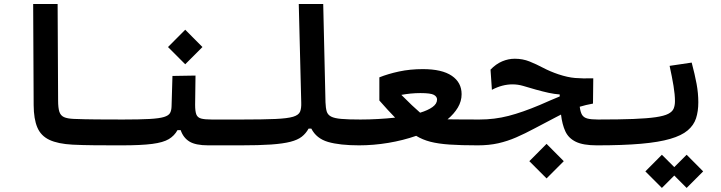

<svg xmlns="http://www.w3.org/2000/svg" viewBox="-20 -713 3556 947"><path d="M580.1 3.9Q574.2 3.9 568.1 3.9Q562 3.9 556.2 3.9Q501 3.9 443.8 3.4Q386.7 2.9 337.9 0.5Q265.6 -3.4 223.6 -23.2Q181.6 -43 164.1 -84.5Q146.5 -126 146 -194.3L143.6 -693.4H264.2L266.6 -217.3Q266.6 -181.2 272.7 -162.1Q278.8 -143.1 295.4 -135.5Q312 -127.9 344.2 -126.5Q393.6 -124.5 457 -124Q520.5 -123.5 585.9 -123.5Q601.6 -123.5 609.4 -106Q617.2 -88.4 617.2 -59.6Q617.2 -32.7 607.9 -14.4Q598.6 3.9 580.1 3.9Z M580.1 3.9 585.9 -123.5Q669.4 -123.5 717.5 -126.2Q765.6 -128.9 788.8 -136Q812 -143.1 818.8 -155.8Q825.7 -168.5 826.2 -189L830.6 -338.4L944.3 -340.3L942.4 -195.8Q942.4 -164.6 948.2 -148.9Q954.1 -133.3 971.7 -128.4Q989.3 -123.5 1024.4 -123.5H1171.9Q1208.5 -123.5 1208.5 -67.9Q1208.5 -29.3 1196 -12.7Q1183.6 3.9 1166 3.9H1007.3Q944.8 3.9 914.3 -14.9Q883.8 -33.7 871.1 -71.3H855.5Q840.3 -43.5 812.7 -26.9Q785.2 -10.3 730.7 -3.2Q676.3 3.9 580.1 3.9ZM893.6 -396 808.6 -481 893.6 -566.4 978.5 -481Z M1166 3.9Q1151.9 3.9 1144.8 -12Q1137.7 -27.8 1137.7 -63Q1137.7 -98.1 1147.5 -110.8Q1157.2 -123.5 1171.9 -123.5Q1278.3 -123.5 1338.4 -126.2Q1398.4 -128.9 1425.8 -137.2Q1453.1 -145.5 1460 -162.1Q1466.8 -178.7 1465.8 -207L1453.6 -693.4H1574.2L1585.4 -208.5Q1586.4 -180.7 1591.3 -163.8Q1596.2 -147 1612.8 -138.2Q1629.4 -129.4 1663.8 -126.5Q1698.2 -123.5 1757.8 -123.5Q1794.4 -123.5 1794.4 -65.9Q1794.4 -28.8 1782.7 -12.5Q1771 3.9 1752 3.9Q1655.8 3.9 1598.1 -12.9Q1540.5 -29.8 1515.6 -78.6H1502Q1488.8 -54.7 1468.5 -38.8Q1448.2 -22.9 1412.4 -13.7Q1376.5 -4.4 1317.1 -0.2Q1257.8 3.9 1166 3.9Z M1750 3.9 1757.8 -123.5Q1801.3 -123.5 1844.7 -126Q1888.2 -128.4 1928.7 -132.8Q1910.6 -151.4 1891.8 -171.9Q1873 -192.4 1851.1 -217.3V-331.5Q1893.6 -348.6 1948.2 -360.4Q2002.9 -372.1 2065.4 -372.1Q2160.2 -372.1 2208.5 -339.1Q2256.8 -306.2 2256.8 -248.5Q2256.8 -213.9 2238.3 -182.6Q2219.7 -151.4 2187.5 -124.5Q2215.8 -124 2254.6 -123.8Q2293.5 -123.5 2344.7 -123.5Q2383.3 -123.5 2392.8 -108.6Q2402.3 -93.8 2402.3 -62Q2402.3 -24.9 2389.4 -10.5Q2376.5 3.9 2336.9 3.9Q2253.4 3.9 2197.3 0Q2141.1 -3.9 2102.5 -13.9Q2064 -23.9 2032.7 -43Q1968.3 -20.5 1895.3 -8.3Q1822.3 3.9 1750 3.9ZM2052.2 -157.2Q2090.8 -168.9 2113.3 -185.1Q2135.7 -201.2 2135.7 -222.2Q2135.7 -236.3 2120.1 -245.1Q2104.5 -253.9 2053.7 -253.9Q2028.8 -253.9 2005.1 -251.5Q1981.4 -249 1959.5 -245.1Q1991.7 -212.9 2011.5 -194.1Q2031.2 -175.3 2052.2 -157.2Z M2923.8 3.9Q2856.4 3.9 2820.3 -13.7Q2784.2 -31.2 2768.6 -64.9Q2752.9 -98.6 2747.1 -147.9Q2735.8 -142.1 2721.7 -134.8Q2664.1 -105 2616.7 -79.6Q2569.3 -54.2 2526.1 -35.4Q2482.9 -16.6 2437.3 -6.3Q2391.6 3.9 2336.4 3.9Q2324.2 3.9 2316.9 -11.5Q2309.6 -26.9 2309.6 -64Q2309.6 -97.2 2318.8 -110.4Q2328.1 -123.5 2344.7 -123.5Q2419.4 -123.5 2488.3 -141.4Q2557.1 -159.2 2642.6 -195.3Q2672.4 -208 2695.8 -218.5Q2719.2 -229 2740.7 -237.3V-247.1Q2714.4 -249 2686.3 -255.1Q2658.2 -261.2 2623 -271Q2586.4 -281.7 2560.3 -289.3Q2534.2 -296.9 2507.8 -296.9Q2457 -296.9 2406.2 -270L2399.4 -369.6Q2426.3 -397.5 2456.8 -410.4Q2487.3 -423.3 2519 -423.3Q2558.1 -423.3 2591.6 -409.9Q2625 -396.5 2659.2 -378.4Q2693.4 -360.4 2733.9 -346.7Q2779.3 -331.5 2816.2 -328.4Q2853 -325.2 2906.2 -326.7L2904.8 -202.1Q2869.6 -195.8 2839.4 -186.5Q2842.8 -160.2 2850.8 -146.7Q2858.9 -133.3 2877.2 -128.4Q2895.5 -123.5 2929.7 -123.5Q2948.2 -123.5 2957.3 -106Q2966.3 -88.4 2966.3 -65.9Q2966.3 -24.4 2953.9 -10.3Q2941.4 3.9 2923.8 3.9ZM2675.8 167 2590.8 82 2675.8 -3.4 2760.7 82Z M2923.8 3.9Q2911.6 3.9 2906 -12.5Q2900.4 -28.8 2900.4 -66.4Q2900.4 -100.6 2909.7 -112.1Q2918.9 -123.5 2929.7 -123.5Q3034.7 -123.5 3103.8 -126.2Q3172.9 -128.9 3214.4 -135Q3255.9 -141.1 3276.1 -151.6Q3296.4 -162.1 3302.7 -177.5Q3309.1 -192.9 3309.1 -214.4Q3309.1 -246.1 3302 -289.3Q3294.9 -332.5 3282.7 -388.2L3391.6 -404.3Q3407.2 -345.7 3415.8 -299.3Q3424.3 -252.9 3424.3 -208.5Q3424.3 -164.1 3413.1 -129.6Q3401.9 -95.2 3371.8 -69.8Q3341.8 -44.4 3285.9 -28.1Q3230 -11.7 3141.4 -3.9Q3052.7 3.9 2923.8 3.9ZM3366.7 213.9 3305.7 152.8 3244.6 213.9 3163.1 132.3 3244.6 50.3 3305.7 111.3 3366.7 50.3 3448.2 132.3Z"/></svg>

Font: Cascadia Mono PL SemiBold
Style: Regular
Weight: 600
Monospace: yes
Designer: Aaron Bell
Foundry: Saja Typeworks
Version: Version 2404.023; ttfautohint (v1.8.4)